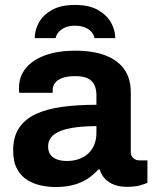

<svg xmlns="http://www.w3.org/2000/svg" viewBox="-20 -743 620 775"><path d="M203.5 12Q177.3 12 147.7 6.1Q118 0.1 91.8 -15.4Q65.6 -31 49.4 -60.2Q33.1 -89.5 33.1 -136Q33.1 -191.1 57.2 -226.9Q81.3 -262.7 125.6 -283.1Q169.9 -303.5 231.9 -311.8Q293.9 -320.1 369.2 -320.1V-359.4Q369.2 -382.2 361.4 -399.2Q353.7 -416.2 335.5 -426Q317.3 -435.7 283.6 -435.7Q250.9 -435.7 230.6 -427.8Q210.2 -419.9 201.5 -407.5Q192.7 -395.2 192.7 -380.3V-368.5H57.7Q56.7 -373.3 56.7 -377.8Q56.7 -382.4 56.7 -388.7Q56.7 -434.6 84.7 -468.4Q112.7 -502.1 163.6 -520.3Q214.6 -538.4 283.4 -538.4Q355.7 -538.4 405.5 -519.3Q455.4 -500.2 481.7 -463.1Q507.9 -426 507.9 -370.3V-131.5Q507.9 -113.1 518.3 -104.4Q528.6 -95.6 542.3 -95.6H575.1V-4.9Q564.7 -0.2 543.9 5.5Q523 11.2 493 11.2Q464 11.2 441.4 2.8Q418.9 -5.6 403.9 -21.3Q388.9 -37.1 382.7 -58.7H376.5Q358.6 -38.1 334.2 -22Q309.9 -5.8 277.6 3.1Q245.3 12 203.5 12ZM250 -93.2Q277.7 -93.2 299.8 -101.5Q322 -109.7 337.2 -124.3Q352.4 -138.9 360.8 -159.8Q369.2 -180.7 369.2 -205.3V-233.9Q313.3 -233.9 269 -226.5Q224.7 -219 199.4 -200.9Q174.2 -182.8 174.2 -151Q174.2 -132.6 183 -119.7Q191.9 -106.7 208.9 -100Q226 -93.2 250 -93.2ZM282.2 -723Q340 -723 375.6 -702.6Q411.3 -682.1 428.3 -651.5Q445.3 -620.8 445.3 -589.2H361.3Q360 -600.2 351.2 -611.7Q342.3 -623.2 325.2 -631.2Q308 -639.2 282.2 -639.2Q258 -639.2 241.6 -631.5Q225.2 -623.8 215.9 -612.4Q206.6 -601 204.4 -589.2H120.1Q120.1 -620.8 136.7 -651.5Q153.2 -682.1 189.2 -702.6Q225.2 -723 282.2 -723Z"/></svg>

Font: Archivo SemiBold
Style: Regular
Weight: 600
Designer: Hector Gatti
Foundry: Omnibus-Type
Version: Version 2.001